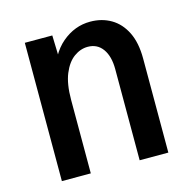

<svg xmlns="http://www.w3.org/2000/svg" viewBox="-90 -673 764 763"><g transform="rotate(-15 292.0 -291.5)"><path d="M393 0V-375Q393 -428 371 -458.5Q349 -489 310 -489Q280 -489 253 -469.5Q226 -450 209 -409Q192 -368 192 -302V0H73V-569H186L191 -405H154Q177 -495 229 -539Q281 -583 345 -583Q393 -583 430.5 -561Q468 -539 489.5 -495.5Q511 -452 511 -387V0Z"/></g></svg>

Font: Yaldevi SemiBold
Style: Regular
Weight: 600
Designer: Sol Matas, Rajitha Manaperi, Kosala Senevirathne
Foundry: Mooniak
Version: Version 1.100